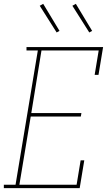

<svg xmlns="http://www.w3.org/2000/svg" viewBox="-49 -980 569 1000"><path d="M-29 0V-18H32L148 -717H89V-735H488L464 -590H444L465 -717H167L114 -391H375L372 -373H111L52 -18H350L371 -145H390L366 0ZM416 -811 328 -950 346 -960 431 -819ZM246 -811 158 -950 176 -960 261 -819Z"/></svg>

Font: Iosevka Slab Thin
Style: Italic
Weight: 100
Italic angle: -9°
Monospace: yes
Designer: Belleve Invis
Foundry: Belleve Invis
Version: Version 11.1.1; ttfautohint (v1.8.3)